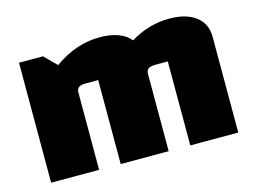

<svg xmlns="http://www.w3.org/2000/svg" viewBox="-76 -644 1027 773"><g transform="rotate(-15 437.5 -257.5)"><path d="M830 -400V0H630V-350H579Q558 -350 549 -343.5Q540 -337 540 -322V0H340V-350H289Q268 -350 259 -343.5Q250 -337 250 -322V0H50V-500H150L200 -450Q290 -515 390 -515Q434 -515 466.5 -503Q499 -491 517 -468Q594 -515 680 -515Q750 -515 790 -484.5Q830 -454 830 -400Z"/></g></svg>

Font: Changa Black
Style: Regular
Weight: 900
Designer: Eduardo Rodriguez Tunni
Foundry: Eduardo Rodriguez Tunni
Version: Version 2.001; ttfautohint (v1.5.10-5e6f)